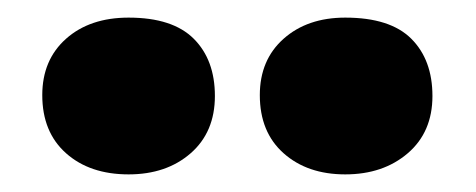

<svg xmlns="http://www.w3.org/2000/svg" viewBox="-20 -799 540 218"><path d="M372 -601Q329 -601 302 -625Q275 -649 275 -691Q275 -731 302 -755Q329 -779 372 -779Q423 -779 447 -755Q471 -731 471 -690Q471 -649 443 -625Q415 -601 372 -601ZM126 -601Q82 -601 55 -625Q28 -649 28 -691Q28 -731 55 -755Q82 -779 126 -779Q176 -779 200 -755Q224 -731 224 -690Q224 -649 196.5 -625Q169 -601 126 -601Z"/></svg>

Font: Literata 18pt ExtraBold
Style: Regular
Weight: 800
Designer: Latin by Veronika Burian and Jose Scaglione. Greek by Irene Vlachou. Cyrillic by Vera Evstafieva.
Foundry: TypeTogether
Version: Version 3.103;gftools[0.9.29]